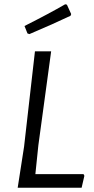

<svg xmlns="http://www.w3.org/2000/svg" viewBox="-20 -881 440 901"><path d="M286 -861 294 -859 314 -815 311 -807Q229 -768 118 -721L109 -724L95 -759Q212 -818 286 -861ZM372 -64 376 -56 363 0H63L93 -193L144 -640H220L160 -199L146 -64Z"/></svg>

Font: Alegreya Sans
Style: Italic
Weight: 400
Italic angle: -7°
Designer: Juan Pablo del Peral
Foundry: Huerta Tipografica
Version: Version 2.007